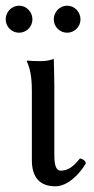

<svg xmlns="http://www.w3.org/2000/svg" viewBox="-28 -644 329 675"><path d="M-8 -576C-8 -550 13 -529 39 -529C65 -529 86 -550 86 -576C86 -602 65 -624 39 -624C13 -624 -8 -602 -8 -576ZM161 -576C161 -550 182 -529 208 -529C234 -529 255 -550 255 -576C255 -602 234 -624 208 -624C182 -624 161 -602 161 -576ZM84 -322V-81C84 -21.5 111 11 167 11C210 11 253 -33 274 -70C271.4 -79.9 263.6 -84.8 253 -87C234 -63 214 -44 186 -44C171 -44 163 -58 163 -99V-343C163 -375 161 -437 161 -437C146 -431 130 -429 111 -429C99 -429 74 -430 68 -431L66 -429C83 -394 84 -350 84 -322Z"/></svg>

Font: Libertinus Math
Style: Regular
Weight: 400
Designer: Philipp H. Poll
Foundry: Khaled Hosny
Version: Version 6.2